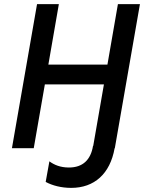

<svg xmlns="http://www.w3.org/2000/svg" viewBox="-20 -720 706 933"><path d="M553 -700 502 -406H215L266 -700H160L38 0H144L198 -310H485L433 -11H432C421 57 382 94 315 94C273 94 243 81 220 64L202 164C235 182 279 193 326 193C438 193 515 125 537 0H538L660 -700Z"/></svg>

Font: Fixel Text 20240404 Medium
Style: Italic
Weight: 500
Width: 4
Italic angle: -10°
Designer: AlfaBravo + MacPaw
Foundry: Kyrylo Tkachov, Marchela Mozhyna, Serhii Makarenko, Maria Weinstein, Zakhar Kryvoshyya
Version: Version 1.211;Glyphs 3.2 (3225)